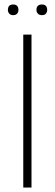

<svg xmlns="http://www.w3.org/2000/svg" viewBox="-20 -834 244 854"><path d="M83.5 -680.2H120.1V0H83.5ZM15.1 -789.6Q15.1 -814 38.6 -814Q62 -814 62 -789.6Q62 -780.3 56.2 -773.4Q50.3 -766.6 38.6 -766.6Q27.3 -766.6 21.2 -773.4Q15.1 -780.3 15.1 -789.6ZM142.1 -789.6Q142.1 -814 166.5 -814Q189.9 -814 189.9 -789.6Q189.9 -780.3 184.3 -773.4Q178.7 -766.6 166.5 -766.6Q154.8 -766.6 148.4 -773.4Q142.1 -780.3 142.1 -789.6Z"/></svg>

Font: Tulpen One
Style: Regular
Weight: 400
Designer: Naima Ben Ayed
Foundry: Naima Ben Ayed, Anton Koovit
Version: Version 1.002